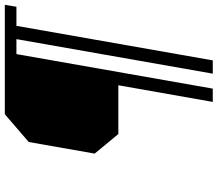

<svg xmlns="http://www.w3.org/2000/svg" viewBox="-73 -704 901 795"><g transform="rotate(-90 377.5 -306.5)"><path d="M353 124 422 -267H220L139 -365L187 -638L302 -737H755L747 -689H668L525 124H470L613 -689H551L408 124Z"/></g></svg>

Font: Tomorrow Light
Style: Italic
Weight: 300
Italic angle: -10°
Designer: Tony de Marco, Monica Rizzolli
Foundry: Just in Type
Version: Version 2.002